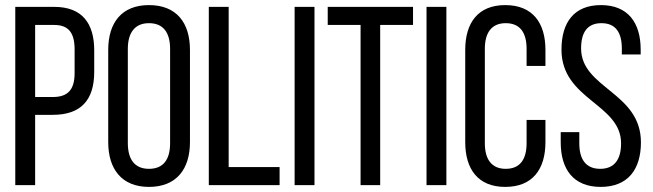

<svg xmlns="http://www.w3.org/2000/svg" viewBox="-20 -727 2565 754"><path d="M40 -700V0H118V-276H187C298 -276 350 -334 350 -445V-529C350 -635 303 -700 193 -700ZM118 -346V-629H193C250 -629 273 -597 273 -533V-440C273 -373 245 -346 187 -346Z M405 -169C405 -63 458 7 565 7C673 7 726 -63 726 -169V-531C726 -638 673 -707 565 -707C458 -707 405 -638 405 -531ZM482 -535C482 -598 509 -636 565 -636C622 -636 648 -598 648 -535V-165C648 -101 622 -64 565 -64C509 -64 482 -101 482 -165Z M1078 0V-71H878V-700H800V0Z M1137 -700V0H1215V-700Z M1473 0V-629H1602V-700H1267V-629H1396V0Z M1655 -700V0H1733V-700Z M1964 -707C1857 -707 1807 -637 1807 -531V-169C1807 -63 1857 7 1964 7C2072 7 2122 -63 2122 -169V-256H2048V-165C2048 -102 2023 -64 1966 -64C1910 -64 1884 -102 1884 -165V-535C1884 -598 1910 -636 1966 -636C2023 -636 2048 -598 2048 -535V-468H2122V-531C2122 -637 2072 -707 1964 -707Z M2340 -707C2235 -707 2185 -640 2185 -532C2185 -335 2419 -320 2419 -164C2419 -101 2393 -64 2337 -64C2281 -64 2255 -101 2255 -164V-208H2182V-168C2182 -62 2232 7 2339 7C2446 7 2497 -62 2497 -168C2497 -365 2262 -380 2262 -537C2262 -599 2286 -636 2342 -636C2398 -636 2422 -599 2422 -536V-513H2496V-532C2496 -638 2446 -707 2340 -707Z"/></svg>

Font: VL Bebas Neue Regular
Style: Regular
Weight: 400
Designer: Ryoichi Tsunekawa
Foundry: Ryoichi Tsunekawa
Version: Version 001.003